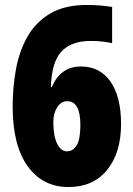

<svg xmlns="http://www.w3.org/2000/svg" viewBox="-20 -795 536 774"><path d="M256 -41Q152 -41 91.5 -125Q31 -209 31 -365Q31 -441 44 -514Q57 -587 90 -646Q123 -705 181.5 -740Q240 -775 330 -775Q356 -775 381.5 -773Q407 -771 432 -767V-621Q392 -630 346 -630Q267 -630 227.5 -587Q188 -544 185 -444H189Q224 -527 306 -527Q383 -527 425.5 -466Q468 -405 468 -295Q468 -179 412 -110Q356 -41 256 -41ZM250 -185Q274 -185 289 -209Q304 -233 304 -292Q304 -387 251 -387Q226 -387 210.5 -362.5Q195 -338 195 -303Q195 -248 210 -216.5Q225 -185 250 -185Z"/></svg>

Font: Noto Sans Tamil UI ExtraCondensed Black
Style: Regular
Weight: 900
Width: 2
Designer: Jelle Bosma - Monotype Design Team
Foundry: Monotype Imaging Inc.
Version: Version 2.004; ttfautohint (v1.8.4.7-5d5b)